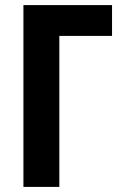

<svg xmlns="http://www.w3.org/2000/svg" viewBox="-20 -734 478 754"><path d="M72 0V-714H420V-593H213V0Z"/></svg>

Font: Noto Sans Condensed
Style: Bold
Weight: 700
Width: 3
Designer: Monotype Design Team
Foundry: Monotype Imaging Inc.
Version: Version 2.013; ttfautohint (v1.8.4.7-5d5b)